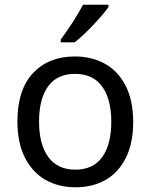

<svg xmlns="http://www.w3.org/2000/svg" viewBox="-20 -786 640 816"><path d="M54 -270Q54 -405 120.5 -475.5Q187 -546 298 -546Q370 -546 426 -515Q482 -484 514 -421.5Q546 -359 546 -267Q546 -177 514.5 -114.5Q483 -52 428 -21Q373 10 301 10Q229 10 173.5 -21.5Q118 -53 86 -116Q54 -179 54 -270ZM453 -269Q453 -365 414 -418.5Q375 -472 299 -472Q223 -472 184.5 -419Q146 -366 146 -269Q146 -173 185 -119Q224 -65 300 -65Q376 -65 414.5 -118.5Q453 -172 453 -269ZM238 -618Q260 -647 288 -690Q316 -733 333 -766H441V-756Q421 -727 376 -679.5Q331 -632 297 -606H238Z"/></svg>

Font: Noto Sans Mono UI
Style: Regular
Weight: 400
Monospace: yes
Designer: Monotype Design team
Foundry: Monotype Imaging Inc.
Version: Version 1.000